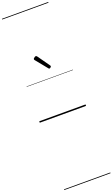

<svg xmlns="http://www.w3.org/2000/svg" viewBox="-414 -1512 1473 2514"><g transform="rotate(-20 322.5 -255.0)"><path d="M362 -623Q359 -623 355.5 -625Q352 -627 349 -632L218 -793Q214 -798 213 -800.5Q212 -803 212 -808Q212 -813 218.5 -820Q225 -827 233.5 -832Q242 -837 248 -837Q258 -837 265 -827L384 -659Q387 -654 388 -651.5Q389 -649 389 -647Q389 -639 379 -631Q369 -623 362 -623ZM0 928H645V938H0ZM0 -20H645V0H0ZM0 -505H645V-500H0ZM0 -1448H645V-1438H0Z"/></g></svg>

Font: Playwrite ID Guides
Style: Regular
Weight: 400
Designer: Veronika Burian, José Scaglione
Foundry: TypeTogether
Version: Version 1.003